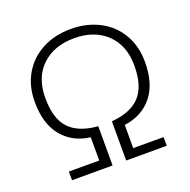

<svg xmlns="http://www.w3.org/2000/svg" viewBox="-126 -833 946 956"><g transform="rotate(-20 347.0 -355.0)"><path d="M96 -46H257V-169Q164 -181 109.5 -247Q55 -313 55 -430Q55 -513 92 -576.5Q129 -640 195.5 -675Q262 -710 347 -710Q432 -710 498.5 -675Q565 -640 602 -576.5Q639 -513 639 -430Q639 -313 584.5 -247Q530 -181 437 -169V-46H598V0H383V-208Q485 -216 534 -269Q583 -322 583 -430Q583 -538 518.5 -599.5Q454 -661 347 -661Q240 -661 175.5 -599.5Q111 -538 111 -430Q111 -320 160 -268Q209 -216 311 -208V0H96Z"/></g></svg>

Font: Niramit ExtraLight
Style: Regular
Weight: 200
Designer: Katatrad Aksorn Co.,Ltd.
Foundry: Cadson Demak Co.,Ltd.
Version: Version 1.000; ttfautohint (v1.6)